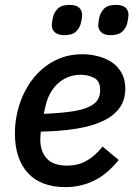

<svg xmlns="http://www.w3.org/2000/svg" viewBox="-20 -754 553 786"><path d="M248 12Q147 12 94 -46Q41 -104 41 -208Q41 -228 43 -247.5Q45 -267 49 -285Q63 -354 99.5 -410Q136 -466 191.5 -499Q247 -532 318 -532Q349 -532 380.5 -524Q412 -516 437 -499.5Q462 -483 477.5 -456Q493 -429 493 -390Q493 -357 480 -330Q467 -303 440 -282Q413 -261 371.5 -246.5Q330 -232 274.5 -224.5Q219 -217 147 -215Q146 -206 145.5 -197Q145 -188 145 -182Q145 -134 171.5 -105Q198 -76 255 -76Q298 -76 333 -95Q368 -114 400 -154L466 -99Q417 -39 363 -13.5Q309 12 248 12ZM310 -448Q274 -448 244 -431.5Q214 -415 193.5 -385Q173 -355 165 -314L159 -288Q231 -291 276 -298Q321 -305 346 -317.5Q371 -330 380.5 -346.5Q390 -363 390 -385Q390 -423 364.5 -435.5Q339 -448 310 -448ZM244 -610Q218 -610 205 -621.5Q192 -633 192 -651Q192 -655 193 -661.5Q194 -668 196 -680Q201 -704 217 -719Q233 -734 265 -734Q291 -734 303.5 -723Q316 -712 316 -693Q316 -689 315.5 -682.5Q315 -676 312 -664Q308 -641 292 -625.5Q276 -610 244 -610ZM433 -610Q408 -610 395 -621.5Q382 -633 382 -651Q382 -655 383 -661.5Q384 -668 386 -680Q391 -704 406.5 -719Q422 -734 454 -734Q481 -734 493.5 -723Q506 -712 506 -693Q506 -689 505 -682.5Q504 -676 502 -664Q498 -641 481.5 -625.5Q465 -610 433 -610Z"/></svg>

Font: IBM Plex Sans Medium
Style: Italic
Weight: 500
Italic angle: -11.31°
Designer: Mike Abbink, Paul van der Laan, Pieter van Rosmalen
Foundry: Bold Monday
Version: Version 3.201